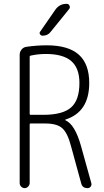

<svg xmlns="http://www.w3.org/2000/svg" viewBox="-20 -975 540 995"><path d="M324.2 -955.1H326.2Q335.9 -955.1 340.3 -945.3Q344.7 -935.5 337.9 -927.7L242.2 -809.6Q227.5 -790 200.2 -790Q192.4 -790 187.5 -797.4Q182.6 -804.7 188.5 -811.5L267.6 -925.8Q289.1 -955.1 324.2 -955.1ZM133.8 -681.6V-384.8Q133.8 -379.9 137.7 -379.9H204.1Q304.7 -379.9 348.1 -418Q391.6 -456.1 391.6 -544.9Q391.6 -622.1 349.1 -658.7Q306.6 -695.3 217.8 -695.3Q175.8 -695.3 137.7 -686.5Q133.8 -685.5 133.8 -681.6ZM82 -26.4V-691.4Q82 -706.1 91.8 -718.3Q101.6 -730.5 117.2 -732.4Q170.9 -740.2 221.7 -740.2Q334 -740.2 388.2 -691.9Q442.4 -643.6 442.4 -544.9Q442.4 -394.5 319.3 -355.5Q318.4 -355.5 318.4 -352.5Q318.4 -351.6 319.3 -351.6Q368.2 -330.1 399.4 -219.7L453.1 -26.4Q456.1 -16.6 450.2 -8.3Q444.3 0 433.6 0Q406.2 0 400.4 -26.4L347.7 -218.8Q330.1 -286.1 302.7 -310.5Q275.4 -335 215.8 -335H137.7Q133.8 -335 133.8 -330.1V-26.4Q133.8 -16.6 126 -8.3Q118.2 0 107.9 0Q97.7 0 89.8 -7.8Q82 -15.6 82 -26.4Z"/></svg>

Font: Rounded-L Mgen+ 1m light
Style: Regular
Weight: 200
Designer: [Source Han Sans]
Ryoko NISHIZUKA  (kana & ideographs); Paul D. Hunt (Latin, Greek & Cyrillic); Wenlong ZHANG  (bopomofo
Version: Version 1.059.20150602